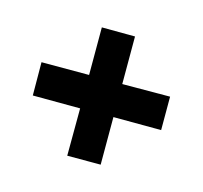

<svg xmlns="http://www.w3.org/2000/svg" viewBox="-96 -620 704 667"><g transform="rotate(-30 256.0 -286.0)"><path d="M377 -80 256 -202 135 -81 50 -166 171 -286 51 -407 135 -492 256 -371 377 -492 461 -407 340 -286 462 -165Z"/></g></svg>

Font: Rowdies
Style: Bold
Weight: 700
Designer: Jaikishan Patel
Version: Version 1.000; ttfautohint (v1.8.3)